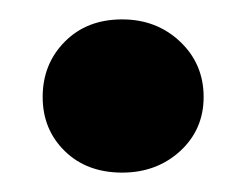

<svg xmlns="http://www.w3.org/2000/svg" viewBox="-20 -169 255 198"><path d="M24 -69Q24 -103 46.8 -126Q69.5 -149 106 -149Q141.5 -149 165.8 -126Q190 -103 190 -69Q190 -35.5 165.8 -13.2Q141.5 9 106 9Q69.5 9 46.8 -13.2Q24 -35.5 24 -69Z"/></svg>

Font: Karla
Style: Bold
Weight: 700
Designer: Jonathan Pinhorn
Version: Version 2.004; ttfautohint (v1.8.4.7-5d5b);gftools[0.9.33]